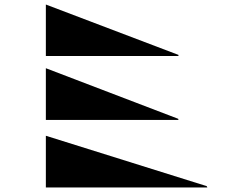

<svg xmlns="http://www.w3.org/2000/svg" viewBox="-20 -832 1040 850"><path d="M183 -812 770 -589V-584H183ZM183 -530 769 -306 770 -301H183ZM183 -231 895 -8 898 -2H183Z"/></svg>

Font: Chokokutai
Style: Regular
Weight: 400
Designer: 108号,108go
Foundry: Font Zone 108
Version: Version 1.000; ttfautohint (v1.8.3)